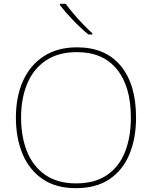

<svg xmlns="http://www.w3.org/2000/svg" viewBox="-20 -972 794 1002"><path d="M690 -358Q690 -250 655.5 -167Q621 -84 551.5 -37Q482 10 376 10Q272 10 202.5 -37.5Q133 -85 98 -168Q63 -251 63 -359Q63 -467 100 -549.5Q137 -632 208.5 -678.5Q280 -725 382 -725Q530 -725 610 -628.5Q690 -532 690 -358ZM90 -359Q90 -259 121 -181.5Q152 -104 216 -59.5Q280 -15 377 -15Q475 -15 538.5 -58.5Q602 -102 632.5 -179.5Q663 -257 663 -358Q663 -521 590 -610.5Q517 -700 382 -700Q284 -700 219 -656Q154 -612 122 -535Q90 -458 90 -359ZM323 -952Q338 -931 362 -902.5Q386 -874 413 -846Q440 -818 462 -798V-792H441Q401 -825 360 -868Q319 -911 293 -945V-952Z"/></svg>

Font: Noto Sans Khmer UI Thin
Style: Regular
Weight: 100
Designer: Danh Hong and the Monotype Design Team
Foundry: Monotype Imaging Inc.
Version: Version 2.002; ttfautohint (v1.8.4.7-5d5b)